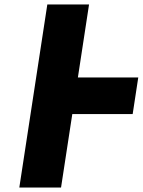

<svg xmlns="http://www.w3.org/2000/svg" viewBox="-20 -845 643 865"><path d="M381.2 -825H193.2L67 0H255L305.7 -331H577.7L602.9 -496H330.9Z"/></svg>

Font: Sztylet
Style: BdObl
Weight: 700
Foundry: Cannot Into Space Fonts, PlusOne Fonts
Version: Version 0.12